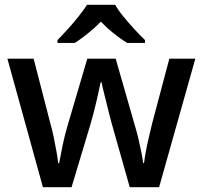

<svg xmlns="http://www.w3.org/2000/svg" viewBox="-20 -786 849 805"><path d="M449 -266Q444 -285 437.5 -310Q431 -335 425 -360Q419 -385 413.5 -406.5Q408 -428 406 -441H402Q399 -428 394.5 -406.5Q390 -385 384 -359.5Q378 -334 371.5 -309Q365 -284 359 -264L280 -1H160L11 -540H121L191 -269Q199 -241 205.5 -209.5Q212 -178 217 -149.5Q222 -121 224 -102H228Q231 -115 234.5 -135Q238 -155 242.5 -176.5Q247 -198 252 -218Q257 -238 261 -251L346 -540H465L548 -251Q554 -231 560.5 -203.5Q567 -176 572.5 -149Q578 -122 580 -103H584Q586 -120 591 -148Q596 -176 603.5 -208Q611 -240 618 -269L690 -540H799L647 -1H524ZM463 -766Q475 -744 497.5 -716.5Q520 -689 544.5 -662.5Q569 -636 588 -618V-606H513Q487 -622 458 -645Q429 -668 403 -695Q376 -668 348 -645.5Q320 -623 294 -606H221V-618Q240 -637 263.5 -663Q287 -689 309 -716.5Q331 -744 345 -766Z"/></svg>

Font: Noto Sans Javanese Medium
Style: Regular
Weight: 500
Version: Version 2.004